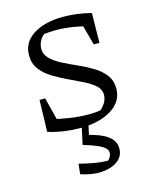

<svg xmlns="http://www.w3.org/2000/svg" viewBox="-109 -563 674 854"><g transform="rotate(-15 228.5 -135.5)"><path d="M210 7Q177 7 140 2Q103 -3 64 -15L88 -67Q134 -55 178 -48.5Q222 -42 264 -42Q280 -42 296 -43.5Q312 -45 328 -47L295 -33Q317 -42 334 -63.5Q351 -85 351 -110Q351 -134 331 -152Q311 -170 279.5 -185.5Q248 -201 213 -217.5Q178 -234 146 -253.5Q114 -273 94 -300Q74 -327 74 -364Q74 -424 127 -457.5Q180 -491 264 -491Q294 -491 326.5 -487Q359 -483 393 -474L376 -418Q333 -430 294 -436Q255 -442 219 -442Q203 -442 187.5 -441Q172 -440 154 -438L178 -447Q156 -437 145 -417.5Q134 -398 134 -378Q134 -352 154.5 -332Q175 -312 206.5 -296Q238 -280 273 -264.5Q308 -249 339.5 -230Q371 -211 391 -185Q411 -159 411 -122Q411 -62 355 -27.5Q299 7 210 7ZM64 -15 68 -161H94L131 -15ZM365 -337 327 -475 393 -474 391 -337ZM157 205 162 158Q197 167 227.5 172.5Q258 178 291 179Q299 174 304 164.5Q309 155 309 146Q309 135 299 125Q289 115 265.5 104.5Q242 94 201 82L220 41Q291 57 323 80.5Q355 104 355 139Q355 174 327.5 195Q300 216 255 219.5Q210 223 157 205ZM222 -13H253L232 82H201Z"/></g></svg>

Font: Piazzolla 24pt Light
Style: Regular
Weight: 300
Designer: Juan Pablo del Peral
Foundry: Huerta Tipografica
Version: Version 2.005